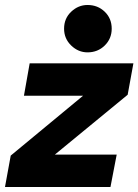

<svg xmlns="http://www.w3.org/2000/svg" viewBox="-49 -750 555 770"><path d="M-29 0 -6 -126 284 -366H47L70 -496H486L463 -370L171 -130H419L394 0ZM302 -540Q265 -540 236.5 -567.5Q208 -595 208 -635Q208 -676 236.5 -703Q265 -730 302 -730Q343 -730 371 -703Q399 -676 399 -635Q399 -595 371 -567.5Q343 -540 302 -540Z"/></svg>

Font: Rethink Sans ExtraBold
Style: Italic
Weight: 800
Italic angle: -10°
Designer: The Rethink Sans project authors (Hans Thiessen). DM Sans designed by Colophon Foundry.
Foundry: Rethink Communications LLC
Version: Version 1.001